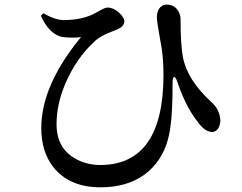

<svg xmlns="http://www.w3.org/2000/svg" viewBox="-20 -757 1040 824"><path d="M245.1 -598.6Q199.2 -609.4 166 -668Q160.2 -678.7 155.3 -689.5L166 -700.2Q216.8 -670.9 252.9 -670.9Q335 -670.9 389.6 -701.2Q391.6 -702.1 392.6 -703.1Q401.4 -707 414.1 -714.8Q432.6 -724.6 441.4 -724.6Q471.7 -724.6 501 -692.4Q512.7 -677.7 513.7 -668Q513.7 -644.5 487.3 -632.8Q484.4 -631.8 483.4 -630.9Q477.5 -627.9 463.9 -623Q411.1 -603.5 386.7 -580.1Q306.6 -506.8 259.8 -396.5Q222.7 -309.6 222.7 -223.6Q222.7 -117.2 310.5 -72.3Q355.5 -48.8 412.1 -48.8Q680.7 -50.8 681.6 -433.6Q681.6 -518.6 668.9 -578.1Q653.3 -663.1 653.3 -681.6Q653.3 -723.6 682.6 -735.4Q689.5 -737.3 696.3 -737.3Q733.4 -736.3 749 -702.1Q754.9 -688.5 754.9 -673.8Q754.9 -570.3 764.6 -513.7Q783.2 -414.1 886.7 -319.3Q923.8 -287.1 925.8 -238.3Q921.9 -194.3 891.6 -190.4Q858.4 -191.4 829.1 -233.4Q778.3 -295.9 741.2 -405.3Q734.4 -425.8 727.5 -426.8Q720.7 -424.8 720.7 -401.4Q720.7 -271.5 710.9 -209Q710 -206.1 710 -203.1Q690.4 -71.3 594.7 -3.9Q520.5 46.9 412.1 46.9Q276.4 46.9 208 -41Q157.2 -106.4 157.2 -208Q157.2 -386.7 320.3 -588.9Q325.2 -593.8 328.1 -597.7Q287.1 -592.8 245.1 -598.6Z"/></svg>

Font: GenYoMin JP SemiBold
Style: Regular
Weight: 600
Version: Version 1.001;PS 1;hotconv 16.6.51;makeotf.lib2.5.65220 DEVE